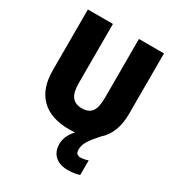

<svg xmlns="http://www.w3.org/2000/svg" viewBox="-219 -851 1134 1228"><g transform="rotate(30 347.5 -237.0)"><path d="M463 91Q463 113 473 121.5Q483 130 499 130Q511 130 527.5 126.5Q544 123 554 119V227Q537 233 515 236.5Q493 240 469 240Q409 240 374 209Q339 178 339 121Q339 95 350 67Q361 39 389 8Q368 10 345 10Q210 10 138.5 -60.5Q67 -131 67 -265V-714H252V-277Q252 -208 276 -177.5Q300 -147 348 -147Q399 -147 421.5 -177.5Q444 -208 444 -278V-714H629V-269Q629 -124 545 -52Q504 -7 483.5 25.5Q463 58 463 91Z"/></g></svg>

Font: Noto Sans Malayalam SemiCondensed Black
Style: Regular
Weight: 900
Width: 4
Designer: Jelle Bosma - Monotype Design Team
Foundry: Monotype Imaging Inc.
Version: Version 2.104; ttfautohint (v1.8.4.7-5d5b)